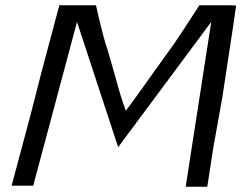

<svg xmlns="http://www.w3.org/2000/svg" viewBox="-20 -705 915 728"><path d="M344 -685Q348 -667 355.5 -634.5Q363 -602 376 -554Q380 -542 391 -505.5Q402 -469 419 -408Q434 -349 457 -285Q467 -298 484.5 -322Q502 -346 527 -381Q541 -401 569 -440Q597 -479 638 -536Q653 -558 677.5 -595Q702 -632 736 -685H848Q874 -685 875 -683Q869 -636 855.5 -549.5Q842 -463 823 -336L796 -185Q791 -160 784 -114Q777 -68 766 3H684L781 -622L428 -147L272 -622L106 -1H24L96 -270Q108 -318 139 -438L205 -685Z"/></svg>

Font: New Athena Unicode
Style: Italic
Weight: 400
Designer: J. Rusten 1997; rev. by R. Hancock 2001, 2002, rev. by D. Mastronarde 2002-2019
Foundry: Society for Classical Studies (formerly American Philological Association)
Version: Version 5.008